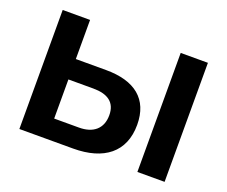

<svg xmlns="http://www.w3.org/2000/svg" viewBox="-114 -880 1257 1061"><g transform="rotate(20 514.0 -350.0)"><path d="M426 -470H248V-700H87V0H403C583 0 691 -83 691 -244C691 -395 595 -470 426 -470ZM781 0H941V-700H781ZM394 -120H248V-350H394C478 -350 528 -318 528 -241C528 -162 477 -120 394 -120Z"/></g></svg>

Font: AWKNG-Font
Style: Bold
Weight: 700
Designer: Awakening Church
Foundry: Awakening Church
Version: Version 1.700;PS 001.700;hotconv 1.0.88;makeotf.lib2.5.64775